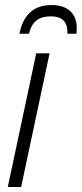

<svg xmlns="http://www.w3.org/2000/svg" viewBox="-20 -743 325 763"><path d="M57 -609H95C106 -655 132 -678 182 -678C233 -678 249 -651 248 -609H284C284 -616 285 -624 285 -633C285 -684 254 -723 185 -723C112 -723 72 -682 57 -609ZM11 0H64L177 -531H124Z"/></svg>

Font: Noto Sans Condensed Light
Style: Italic
Weight: 300
Width: 3
Italic angle: -12°
Designer: Monotype Design Team
Foundry: Monotype Imaging Inc.
Version: Version 2.013